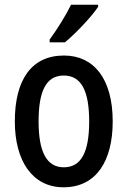

<svg xmlns="http://www.w3.org/2000/svg" viewBox="-20 -786 542 816"><path d="M397 -757V-766H282C260 -721 226 -666 191 -618V-606H256C301 -643 371 -717 397 -757ZM459 -270C459 -452 378 -550 252 -550C113 -550 43 -446 43 -270C43 -102 118 10 250 10C390 10 459 -103 459 -270ZM144 -270C144 -399 176 -465 251 -465C326 -465 359 -399 359 -270C359 -141 326 -75 251 -75C177 -75 144 -143 144 -270Z"/></svg>

Font: Noto Sans Sinhala Condensed Medium
Style: Regular
Weight: 500
Width: 3
Designer: Jelle Bosma - Monotype Design Team
Foundry: Monotype Imaging Inc.
Version: Version 2.006